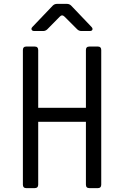

<svg xmlns="http://www.w3.org/2000/svg" viewBox="-20 -970 640 990"><path d="M115 0Q98 0 98 -18V-712Q98 -730 115 -730H159Q177 -730 177 -712V-414H423V-712Q423 -730 441 -730H485Q502 -730 502 -712V-18Q502 0 485 0H441Q423 0 423 -18V-342H177V-18Q177 0 159 0ZM158 -810Q146 -810 143 -817Q140 -824 148 -832L252 -941Q261 -950 274 -950H325Q338 -950 347 -941L451 -832Q459 -824 456.5 -817Q454 -810 442 -810H400Q387 -810 378 -819L313 -884Q300 -897 288 -884L224 -819Q215 -810 202 -810Z"/></svg>

Font: Pitagon Sans Mono Light
Style: Regular
Weight: 300
Monospace: yes
Designer: Travis Tran
Foundry: Pitagon
Version: Version 1.001; ttfautohint (v1.8.4.7-5d5b);gftools[0.9.26]